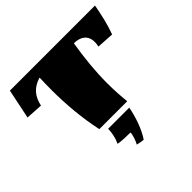

<svg xmlns="http://www.w3.org/2000/svg" viewBox="-178 -673 1061 1061"><g transform="rotate(-45 352.5 -142.5)"><path d="M472 -435C520 -435 559 -413 559 -358C559 -348 558 -338 555 -326L656 -320C678 -380 690 -435 702 -500H37L1 -326L100 -320C112 -377 142 -417 204 -435C203 -404 202 -373 202 -342C202 -227 212 -112 236 0H454C449 -48 446 -98 446 -147C446 -242 456 -338 472 -435ZM472 -435C520 -435 559 -413 559 -358C559 -348 558 -338 555 -326L656 -320C678 -380 690 -435 702 -500H37L1 -326L100 -320C112 -377 142 -417 204 -435C203 -404 202 -373 202 -342C202 -227 212 -112 236 0H454C449 -48 446 -98 446 -147C446 -242 456 -338 472 -435ZM272 33H437C426 92 402 165 368 215C352 213 337 211 322 207C334 185 344 155 345 135C310 135 272 133 250 129C265 96 271 66 272 33Z"/></g></svg>

Font: Ruslan Display
Style: Regular
Weight: 400
Designer: Denis Masharov, Vladimir Rabdu
Foundry: Denis Masharov, Vladimir Rabdu
Version: Version 1.001